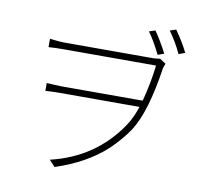

<svg xmlns="http://www.w3.org/2000/svg" viewBox="-94 -955 1189 1114"><g transform="rotate(10 500.0 -398.0)"><path d="M811 -702 774 -689Q759 -720 739 -755Q719 -790 701 -814L737 -826Q773 -775 811 -702ZM930 -728 893 -714Q862 -781 819 -840L855 -852Q900 -789 930 -728ZM182 -668Q208 -665 237 -665H297H393H507H618H707H756Q765 -665 777 -667L793 -669L828 -646L824 -635L818 -617Q780 -358 705 -239Q659 -171 596 -111Q481 -4 298 56L264 19Q525 -43 669 -258Q711 -320 737.5 -421.5Q764 -523 776 -626H721H626H511H395H297H237Q182 -626 143 -623V-672ZM695 -373H606H498H391H303H252Q222 -373 209 -372L169 -370V-416L208 -414Q234 -412 252 -412H303H393H502H610H701H755L748 -373Z"/></g></svg>

Font: Merged Yaku Han JP ExtraLight
Style: Regular
Weight: 250
Designer: Ryoko NISHIZUKA 西塚涼子 (kana, bopomofo & ideographs); Paul D. Hunt (Latin, Greek & Cyrillic); Sandoll Communications 산돌커뮤니
Foundry: Adobe
Version: Version 2.004